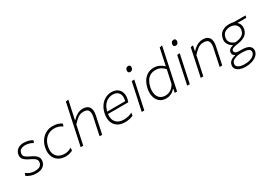

<svg xmlns="http://www.w3.org/2000/svg" viewBox="22 -1767 4206 2995"><g transform="rotate(-30 2125.0 -269.0)"><path d="M191.5 9.5Q143 9.5 98.2 -5.8Q53.5 -21 23.5 -43L38.5 -87.5Q71 -63.5 107.8 -49Q144.5 -34.5 191.5 -34.5Q220.5 -34.5 247.2 -40.2Q274 -46 293.2 -62Q312.5 -78 319.5 -108.5Q325.5 -138 316.2 -158.8Q307 -179.5 280.2 -197.5Q253.5 -215.5 206.5 -237.5Q143.5 -267.5 114 -301.8Q84.5 -336 97 -395Q108.5 -447.5 152 -476.2Q195.5 -505 253.5 -505Q294.5 -505 336 -494.5Q377.5 -484 410.5 -463.5L396.5 -420Q365.5 -440.5 327.5 -450.8Q289.5 -461 256 -461Q238 -461 214.5 -455.8Q191 -450.5 170.8 -434.8Q150.5 -419 144 -387.5Q139 -363 144.5 -344.2Q150 -325.5 172.2 -308.2Q194.5 -291 239 -270.5Q282.5 -251 314.8 -228.5Q347 -206 361.5 -175.5Q376 -145 367 -102Q355.5 -49.5 311.8 -20Q268 9.5 191.5 9.5Z M727 9.5Q645 9.5 591 -27.2Q537 -64 516.2 -128Q495.5 -192 512.5 -274Q526.5 -342 563.8 -394.2Q601 -446.5 656 -475.8Q711 -505 777.5 -505Q873 -505 938.5 -459L923.5 -414Q888.5 -439 853.5 -449.8Q818.5 -460.5 777.5 -460.5Q699 -460.5 639.2 -410Q579.5 -359.5 559.5 -267Q536.5 -158.5 584.8 -96.8Q633 -35 731 -35Q764 -35 795.5 -45.2Q827 -55.5 854.5 -73L852 -23.5Q831.5 -11 798.5 -0.8Q765.5 9.5 727 9.5Z M994.5 0Q1006.5 -56 1017.5 -108Q1028.5 -160 1041.5 -220L1100 -494Q1113.5 -557 1126 -616.2Q1138.5 -675.5 1150.5 -731.5L1199 -740Q1173.5 -620.5 1146 -494L1128.5 -410.5H1134.5Q1151.5 -429 1178.8 -451Q1206 -473 1241.5 -489Q1277 -505 1319.5 -505Q1402.5 -505 1435 -453.8Q1467.5 -402.5 1448 -311.5Q1443.5 -290.5 1439 -269.8Q1434.5 -249 1428.5 -220.5Q1415.5 -158.5 1404.5 -107.2Q1393.5 -56 1381.5 0H1335.5Q1347.5 -56.5 1358.2 -108Q1369 -159.5 1381.5 -219L1400.5 -308Q1416 -381 1395.2 -420Q1374.5 -459 1306.5 -459Q1248 -459 1202 -424.8Q1156 -390.5 1113.5 -341.5L1087.5 -218.5Q1074.5 -159 1063.5 -107.5Q1052.5 -56 1041 0Z M1792 9.5Q1712 9.5 1658.5 -25.8Q1605 -61 1584.5 -124.2Q1564 -187.5 1582 -271Q1597 -342.5 1633.5 -394.8Q1670 -447 1722.2 -475.8Q1774.5 -504.5 1836.5 -504.5Q1903.5 -504.5 1944.8 -474.8Q1986 -445 2000.8 -395.8Q2015.5 -346.5 2003 -287.5Q2000.5 -275.5 1996 -261Q1991.5 -246.5 1988 -235.5H1623Q1610 -144 1656.2 -89.5Q1702.5 -35 1796.5 -35Q1835.5 -35 1875.8 -44.5Q1916 -54 1948 -72.5L1941 -22.5Q1923.5 -11 1881 -0.8Q1838.5 9.5 1792 9.5ZM1835.5 -461.5Q1766.5 -461.5 1710.2 -416Q1654 -370.5 1630.5 -273.5L1955 -274.5Q1957.5 -284.5 1959.5 -293.5Q1975 -369 1941.8 -415.2Q1908.5 -461.5 1835.5 -461.5Z M2094.5 0Q2106.5 -56 2117.2 -107.2Q2128 -158.5 2141.5 -220.5L2152 -270Q2165.5 -333 2176.5 -386Q2187.5 -439 2199.5 -494.5L2246.5 -496.5Q2234 -439 2223 -386.8Q2212 -334.5 2198 -270L2187.5 -220.5Q2174.5 -159 2163.5 -107.5Q2152.5 -56 2140.5 0ZM2250 -629.5Q2230.5 -629.5 2220.5 -644Q2210.5 -658.5 2215.5 -682.5Q2220.5 -707.5 2235.5 -717.5Q2250.5 -727.5 2270 -727.5Q2290 -727.5 2299.5 -712.8Q2309 -698 2304 -674Q2299 -650 2284.8 -639.8Q2270.5 -629.5 2250 -629.5Z M2536.5 9.5Q2461 9.5 2415.5 -30.2Q2370 -70 2355.2 -134.8Q2340.5 -199.5 2356.5 -274.5Q2379 -382.5 2442.2 -443.8Q2505.5 -505 2596.5 -505Q2652.5 -505 2697.2 -483Q2742 -461 2769.5 -432H2776.5L2789.5 -494Q2803 -556 2815.5 -616Q2828 -676 2840 -731.5L2888 -740Q2875 -679 2862.2 -618.5Q2849.5 -558 2836 -494L2778 -220.5Q2764.5 -158.5 2753.8 -107.2Q2743 -56 2731 0H2689L2701.5 -67.5H2695Q2661.5 -27 2620 -8.8Q2578.5 9.5 2536.5 9.5ZM2547.5 -35.5Q2593.5 -35.5 2637.8 -61.5Q2682 -87.5 2715 -145L2766.5 -382.5Q2736 -417.5 2696.2 -438.8Q2656.5 -460 2602.5 -460Q2545.5 -460 2505.2 -435Q2465 -410 2440 -367Q2415 -324 2403.5 -269.5Q2390 -205.5 2400.8 -152.2Q2411.5 -99 2448 -67.2Q2484.5 -35.5 2547.5 -35.5Z M2913.5 0Q2925.5 -56 2936.2 -107.2Q2947 -158.5 2960.5 -220.5L2971 -270Q2984.5 -333 2995.5 -386Q3006.5 -439 3018.5 -494.5L3065.5 -496.5Q3053 -439 3042 -386.8Q3031 -334.5 3017 -270L3006.5 -220.5Q2993.5 -159 2982.5 -107.5Q2971.5 -56 2959.5 0ZM3069 -629.5Q3049.5 -629.5 3039.5 -644Q3029.5 -658.5 3034.5 -682.5Q3039.5 -707.5 3054.5 -717.5Q3069.5 -727.5 3089 -727.5Q3109 -727.5 3118.5 -712.8Q3128 -698 3123 -674Q3118 -650 3103.8 -639.8Q3089.5 -629.5 3069 -629.5Z M3157 0Q3169 -56 3180 -108Q3191 -160 3204 -220.5L3214.5 -270.5Q3224 -316 3236.2 -373.8Q3248.5 -431.5 3262 -494.5L3306 -498.5L3287.5 -408H3293.5Q3310 -427.5 3338 -450.2Q3366 -473 3402.5 -489Q3439 -505 3482 -505Q3565 -505 3597.5 -453.8Q3630 -402.5 3610.5 -311.5Q3606 -290.5 3601.5 -269.8Q3597 -249 3591 -220.5Q3578.5 -160 3567.2 -108Q3556 -56 3544 0H3498Q3510 -56.5 3520.8 -108Q3531.5 -159.5 3544 -219L3563 -308Q3578.5 -381 3557.8 -420Q3537 -459 3469 -459Q3410.5 -459 3364.5 -424.8Q3318.5 -390.5 3276 -341.5L3250.5 -220Q3237.5 -159.5 3226.2 -107.8Q3215 -56 3203.5 0Z M3854 201.5Q3800.5 201.5 3756 185.8Q3711.5 170 3687.8 139.2Q3664 108.5 3674 63.5Q3681 29.5 3703.5 8.8Q3726 -12 3752.2 -22.8Q3778.5 -33.5 3797.5 -37V-42Q3789.5 -45.5 3778.5 -55Q3767.5 -64.5 3760.8 -80.2Q3754 -96 3759 -118.5Q3766 -148 3788.2 -164.5Q3810.5 -181 3844 -188.5V-194Q3827 -202 3803.2 -223.2Q3779.5 -244.5 3765.2 -279.8Q3751 -315 3762 -364.5Q3776.5 -435.5 3830.2 -470.2Q3884 -505 3956.5 -505Q3981.5 -505 3998.5 -502.5Q4015.5 -500 4032.5 -497.5Q4049.5 -495 4074 -495H4249.5L4241 -456H4080.5Q4112.5 -427 4122.2 -392.5Q4132 -358 4124 -320.5Q4109 -249.5 4056.8 -216.2Q4004.5 -183 3931.5 -172.5Q3870 -164 3839.2 -153Q3808.5 -142 3803 -118.5Q3799 -98 3816.5 -80.2Q3834 -62.5 3891 -62.5H3926Q4028 -62.5 4069.8 -27Q4111.5 8.5 4099.5 64Q4089.5 110.5 4052 141Q4014.5 171.5 3961.8 186.5Q3909 201.5 3854 201.5ZM3907 -210Q3941.5 -214 3977.5 -223.2Q4013.5 -232.5 4041.2 -256.2Q4069 -280 4079 -326.5Q4087.5 -366 4072 -396.5Q4056.5 -427 4025 -444.2Q3993.5 -461.5 3955 -461.5Q3897.5 -461.5 3857.2 -436.2Q3817 -411 3806 -355.5Q3797.5 -315 3810.8 -285Q3824 -255 3850.2 -236.2Q3876.5 -217.5 3907 -210ZM3856.5 158.5Q3918 158.5 3960.2 144Q4002.5 129.5 4026 107.2Q4049.5 85 4054.5 62Q4060 39 4050.5 20.5Q4041 2 4008.8 -9Q3976.5 -20 3913.5 -20H3892.5Q3855 -20 3817.5 -11.8Q3780 -3.5 3752.8 14.8Q3725.5 33 3719 63.5Q3711 99.5 3731.8 120.2Q3752.5 141 3787.2 149.8Q3822 158.5 3856.5 158.5Z"/></g></svg>

Font: Commissioner ExtraLight
Style: Italic
Weight: 200
Italic angle: -12°
Designer: Kostas Bartsokas
Foundry: Kostas Bartsokas
Version: Version 1.000; ttfautohint (v1.8.3)